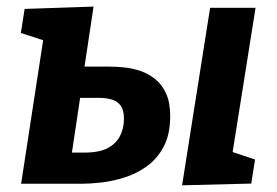

<svg xmlns="http://www.w3.org/2000/svg" viewBox="-20 -558 842 583"><path d="M195.4 -74.8 177.4 -94.7H236.7Q282.1 -94.7 307.9 -108.8Q333.6 -122.8 345 -146.4Q356.4 -169.9 356.4 -197.5Q356.4 -223.4 346.6 -237Q336.9 -250.6 319.5 -255.8Q302.1 -260.9 279.6 -260.9H201.3L226.1 -279.5ZM232.5 -328.5 219 -355.7H314.6Q335.1 -355.7 359.4 -353Q383.8 -350.4 407.8 -342.1Q431.7 -333.8 452.1 -317.1Q472.5 -300.4 484.6 -273.4Q496.8 -246.4 496.8 -205.6Q496.8 -149.9 477 -112.8Q457.3 -75.6 425.7 -53Q394.1 -30.3 357.5 -18.9Q321 -7.5 286.4 -3.7Q251.8 0 227.6 0H44.1L121.4 -503.4L171 -416.3L43.3 -457.9L54.8 -530.9L264.1 -538ZM532.9 4.7 618 -534.3H756L675.3 -26.5L626.7 -116.3L754.5 -73.6L742.9 -0.6Z"/></svg>

Font: Bitter Thin
Style: Italic
Weight: 100
Italic angle: -9°
Designer: Sol Matas, and Bitter project Authors
Foundry: Sol Matas
Version: Version 2.002